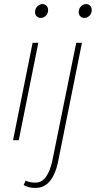

<svg xmlns="http://www.w3.org/2000/svg" viewBox="-20 -688 470 942"><path d="M44 0 140 -478H168L72 0ZM180 -600Q168 -600 160 -608Q152 -616 152 -628Q152 -646 163.5 -657Q175 -668 188 -668Q200 -668 208 -660Q216 -652 216 -638Q216 -622 205 -611Q194 -600 180 -600ZM154 234Q136 234 122 230.5Q108 227 96 220L106 198Q117 204 129 206Q141 208 154 208Q186 208 206 179Q226 150 236 104L354 -478H382L266 100Q258 141 243.5 171Q229 201 207 217.5Q185 234 154 234ZM394 -600Q382 -600 374 -608Q366 -616 366 -628Q366 -646 377.5 -657Q389 -668 402 -668Q414 -668 422 -660Q430 -652 430 -638Q430 -622 419 -611Q408 -600 394 -600Z"/></svg>

Font: Source Sans Variable
Style: Italic
Weight: 200
Italic angle: -11°
Designer: Paul D. Hunt
Foundry: Adobe Systems Incorporated
Version: Version 3.006;hotconv 1.0.111;makeotfexe 2.5.65597